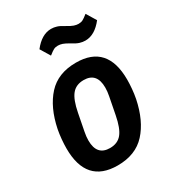

<svg xmlns="http://www.w3.org/2000/svg" viewBox="-183 -841 857 953"><g transform="rotate(-30 246.0 -364.5)"><path d="M209 12Q30 12 30 -188Q30 -212 32.5 -240Q35 -268 40 -294Q63 -406 121.5 -470Q180 -534 283 -534Q462 -534 462 -334Q462 -310 459.5 -282Q457 -254 452 -228Q429 -116 370.5 -52Q312 12 209 12ZM219 -82Q263 -82 287 -111.5Q311 -141 324 -209L343 -307Q348 -332 348 -354Q348 -440 273 -440Q229 -440 205 -410.5Q181 -381 168 -313L149 -215Q144 -190 144 -168Q144 -82 219 -82ZM380 -605Q364 -605 348 -610Q332 -615 310 -629Q287 -643 273.5 -647.5Q260 -652 248 -652Q234 -652 224 -647Q214 -642 194 -626L160 -682Q206 -741 260 -741Q276 -741 292 -736Q308 -731 330 -717Q353 -703 366.5 -698.5Q380 -694 392 -694Q406 -694 416 -699Q426 -704 446 -720L480 -664Q434 -605 380 -605Z"/></g></svg>

Font: IBM Plex Sans Cond SmBld
Style: Italic
Weight: 600
Width: 3
Italic angle: -11°
Designer: Mike Abbink, Paul van der Laan, Pieter van Rosmalen
Foundry: Bold Monday
Version: Version 1.3